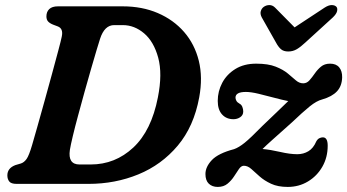

<svg xmlns="http://www.w3.org/2000/svg" viewBox="-20 -725 1369 757"><path d="M9 -33.5Q9 -62 40.5 -74L62.5 -80.5Q75 -84.5 84.8 -98.2Q94.5 -112 106.5 -153Q114 -178.5 127 -224.5Q140 -270.5 155.2 -325.2Q170.5 -380 184.8 -432.8Q199 -485.5 209.8 -525.5Q220.5 -565.5 223.5 -580.5Q230.5 -612.5 207.5 -621L189 -628Q175.5 -633.5 169.2 -640.8Q163 -648 163 -660.5Q163 -678.5 174.2 -689.2Q185.5 -700 208.5 -700H463.5Q540.5 -700 602.2 -673.5Q664 -647 705.8 -599Q747.5 -551 763.8 -485.5Q780 -420 765.5 -341.5Q744.5 -226.5 680.8 -150.8Q617 -75 525.5 -37.5Q434 0 329 0H45.5Q24 0 16.5 -9.5Q9 -19 9 -33.5ZM337.5 -76.5Q434 -76.5 505.5 -143.2Q577 -210 602.5 -341Q621 -434 603.8 -497.5Q586.5 -561 548.2 -593.5Q510 -626 464 -626H430Q392 -626 374.5 -572Q370.5 -560 361 -528.2Q351.5 -496.5 339 -453.2Q326.5 -410 313.2 -362.2Q300 -314.5 287.8 -269.2Q275.5 -224 267 -188.2Q258.5 -152.5 255.5 -134Q247 -76.5 293.5 -76.5ZM1272 -150.5Q1272 -104.5 1251 -67.8Q1230 -31 1194.2 -9.5Q1158.5 12 1114.5 12Q1075.5 12 1048.8 -0.5Q1022 -13 1003.5 -29.5Q985 -46 970.8 -58.8Q956.5 -71.5 941.5 -71.5Q931 -71.5 922.2 -58.8Q913.5 -46 903 -29.8Q892.5 -13.5 877.2 -0.8Q862 12 838.5 12Q816.5 12 803.2 -0.8Q790 -13.5 790 -39Q790 -67 815.2 -93.8Q840.5 -120.5 903 -137Q921.5 -143.5 944.5 -162Q967.5 -180.5 1014.5 -228.5Q1052.5 -265 1077.2 -288.5Q1102 -312 1116.5 -326.5Q1093 -331 1061.5 -339.5Q1030 -348 999.8 -355.2Q969.5 -362.5 949.5 -362.5Q908.5 -362.5 908.5 -340Q908.5 -334.5 911.8 -328Q915 -321.5 924 -316.5Q932 -312.5 935.5 -303.5Q939 -294.5 939 -285.5Q939 -271 927.2 -263Q915.5 -255 900.5 -255Q872.5 -255 855.5 -273.8Q838.5 -292.5 838.5 -327Q838.5 -365 856.2 -398.5Q874 -432 908 -453Q942 -474 990 -474Q1037.5 -474 1067 -462.2Q1096.5 -450.5 1114.8 -435.2Q1133 -420 1146.5 -408.2Q1160 -396.5 1175.5 -396.5Q1189.5 -396.5 1200 -408.2Q1210.5 -420 1221 -435.2Q1231.5 -450.5 1245.5 -462.2Q1259.5 -474 1281.5 -474Q1305.5 -474 1317.5 -459.2Q1329.5 -444.5 1329 -420Q1328 -385.5 1308.5 -364.8Q1289 -344 1250.5 -333Q1228.5 -327.5 1201.2 -305.5Q1174 -283.5 1131 -242.5Q1081 -198 1054.8 -174.5Q1028.5 -151 1015 -137.5Q1045.5 -135 1084.5 -126Q1123.5 -117 1152 -117Q1176.5 -117 1196 -128.8Q1215.5 -140.5 1227 -167.5Q1232 -176.5 1239 -180Q1246 -183.5 1253 -183.5Q1272 -183.5 1272 -150.5ZM1184 -557.5Q1166 -540.5 1150.5 -531.2Q1135 -522 1116.5 -522Q1098 -522 1087.5 -531.2Q1077 -540.5 1068 -557.5L1012 -656.5Q1005 -670 1008.2 -681Q1011.5 -692 1020 -698Q1030 -705 1042.2 -705Q1054.5 -705 1064.5 -695L1141.5 -617L1260 -695Q1275.5 -705 1287.8 -705Q1300 -705 1306.5 -698Q1311.5 -692 1309 -681Q1306.5 -670 1292.5 -656.5Z"/></svg>

Font: Fraunces 9pt S100 SemiBold
Style: Italic
Weight: 600
Italic angle: -16°
Version: Version 1.000; ttfautohint (v1.8.3)